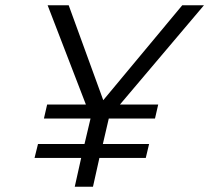

<svg xmlns="http://www.w3.org/2000/svg" viewBox="-20 -710 795 730"><path d="M264.2 0 288.6 -109.4H111.3L124.5 -162.6H301.3L324.2 -259.3H147L159.2 -312.5H306.6L161.1 -689.9H241.2L372.6 -329.1L672.9 -689.9H755.4L436 -312.5H581.5L569.3 -259.3H393.6L371.1 -162.6H546.9L534.2 -109.4H357.9L333.5 0Z"/></svg>

Font: HK Grotesk Legacy
Style: Italic
Weight: 400
Italic angle: -13°
Designer: Alfredo Marco Pradil
Foundry: Hanken Design Co.
Version: Version 2.022;PS 002.022;hotconv 1.0.88;makeotf.lib2.5.64775